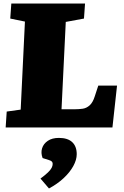

<svg xmlns="http://www.w3.org/2000/svg" viewBox="-20 -721 704 1086"><path d="M18 -90 97 -101 121 -599 38 -616 44 -701H461L455 -616L352 -597L328 -103H404Q426 -103 447.5 -106Q469 -109 487 -125Q505 -141 516 -176L536 -237H642L616 0H12ZM257 345 209 289Q236 269 251 254.5Q266 240 272 228.5Q278 217 278 206Q278 198 273.5 193Q269 188 256 184L221 173Q210 144 218 118Q226 92 250.5 75.5Q275 59 313 59Q363 59 388.5 83Q414 107 414 151Q414 183 394.5 218.5Q375 254 339.5 287Q304 320 257 345Z"/></svg>

Font: Literata Black
Style: Italic
Weight: 900
Italic angle: -2°
Designer: Latin by Veronika Burian and Jose Scaglione. Greek by Irene Vlachou. Cyrillic by Vera Evstafieva
Foundry: TypeTogether
Version: Version 3.002